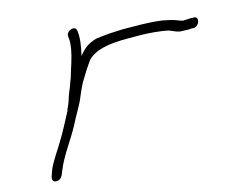

<svg xmlns="http://www.w3.org/2000/svg" viewBox="-63 -600 797 671"><g transform="rotate(-10 335.5 -264.0)"><path d="M72 -25C70 -15 73 -6 83 -6C95 -6 102 -12 107 -23L113 -42C128 -91 159 -138 180 -187C192 -219 210 -251 219 -281C226 -303 234 -327 244 -345L258 -373L275 -403C299 -433 344 -448 417 -454L452 -457C492 -461 539 -460 561 -457C578 -454 592 -444 613 -447C622 -447 637 -448 644 -450H651C674 -454 679 -491 655 -486H649C639 -484 630 -484 620 -482C616 -482 613 -483 609 -484L594 -488C587 -490 581 -491 574 -492L550 -495C500 -498 450 -492 407 -489L362 -483C345 -480 327 -477 310 -473C278 -461 264 -446 248 -422C253 -457 255 -487 249 -511C245 -534 209 -517 214 -497C215 -488 217 -485 217 -473C218 -446 211 -413 203 -379C200 -365 198 -352 194 -341C190 -322 184 -308 180 -292L176 -274C174 -266 171 -257 168 -249C167 -247 166 -245 167 -243C152 -209 139 -174 122 -141C107 -109 86 -76 77 -45Z"/></g></svg>

Font: Stray Cat
Style: UltExtObl
Weight: 400
Version: Version 1.0